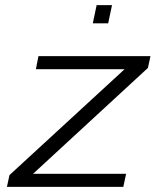

<svg xmlns="http://www.w3.org/2000/svg" viewBox="-20 -729 621 749"><path d="M7 0 17 -46 466 -459H120L130 -510H567L557 -464L109 -51H472L461 0ZM342 -638 357 -709H417L402 -638Z"/></svg>

Font: Saira Expanded Light
Style: Italic
Weight: 300
Width: 7
Italic angle: -12°
Designer: Hector Gatti with collaboration of the Omnibus-Type team
Foundry: Omnibus-Type
Version: Version 1.101